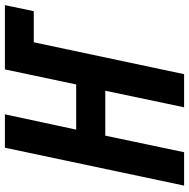

<svg xmlns="http://www.w3.org/2000/svg" viewBox="-14 -740 754 765"><g transform="rotate(-90 362.5 -357.0)"><path d="M6 0 157 -714H290L229 -430H409L469 -714H725L701 -599H577L450 0H318L384 -314H205L139 0Z"/></g></svg>

Font: Noto Sans Condensed
Style: Bold Italic
Weight: 700
Width: 3
Italic angle: -12°
Designer: Monotype Design Team
Foundry: Monotype Imaging Inc.
Version: Version 2.013; ttfautohint (v1.8.4.7-5d5b)